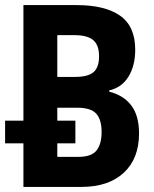

<svg xmlns="http://www.w3.org/2000/svg" viewBox="-20 -734 603 754"><path d="M72 0V-171H0V-260H72V-714H281Q392 -714 451.5 -672.5Q511 -631 511 -539Q511 -476 484.5 -433Q458 -390 409 -379V-374Q465 -360 495.5 -320Q526 -280 526 -210Q526 -111 466 -55.5Q406 0 300 0ZM276 -432Q325 -432 347 -450.5Q369 -469 369 -513Q369 -557 346 -576.5Q323 -596 272 -596H205V-432ZM288 -118Q339 -118 359 -143Q379 -168 379 -216Q379 -264 358 -287.5Q337 -311 283 -311H205V-260H276V-171H205V-118Z"/></svg>

Font: Noto Sans Mono SemiCondensed
Style: Bold
Weight: 700
Width: 4
Designer: Monotype Design Team
Foundry: Monotype Imaging Inc.
Version: Version 2.014